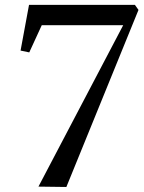

<svg xmlns="http://www.w3.org/2000/svg" viewBox="-20 -763 586 784"><path d="M483 -660H150.5L99.5 -549L64 -556.5L98.5 -743H531L545.5 -722.5L251 0.5L137 -1Z"/></svg>

Font: Merriweather 120pt
Style: Italic
Weight: 400
Italic angle: -7.8°
Version: Version 2.101